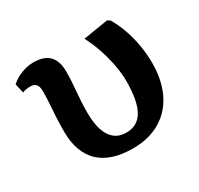

<svg xmlns="http://www.w3.org/2000/svg" viewBox="-120 -665 853 824"><g transform="rotate(-30 307.0 -253.0)"><path d="M320 14Q211 14 155 -39.5Q99 -93 99 -196Q99 -241 101 -273Q103 -305 105 -332.5Q107 -360 107 -392Q107 -416 98 -426.5Q89 -437 70 -437Q60 -437 50.5 -435.5Q41 -434 31 -430L20 -476Q43 -497 73.5 -508.5Q104 -520 133 -520Q185 -520 210.5 -494Q236 -468 236 -415Q236 -388 234.5 -365Q233 -342 231 -319.5Q229 -297 227.5 -272.5Q226 -248 226 -217Q226 -165 237.5 -130Q249 -95 272 -77Q295 -59 329 -59Q385 -59 412 -106Q439 -153 439 -252Q439 -289 431 -331Q423 -373 409 -415.5Q395 -458 374 -498L497 -518L510 -510Q531 -475 545 -434.5Q559 -394 566.5 -350.5Q574 -307 574 -263Q574 -178 543.5 -115.5Q513 -53 456 -19.5Q399 14 320 14Z"/></g></svg>

Font: Literata 18pt SemiBold
Style: Regular
Weight: 600
Designer: Latin by Veronika Burian and Jose Scaglione. Greek by Irene Vlachou. Cyrillic by Vera Evstafieva.
Foundry: TypeTogether
Version: Version 3.103;gftools[0.9.29]